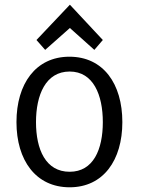

<svg xmlns="http://www.w3.org/2000/svg" viewBox="-20 -783 625 816"><path d="M277 -664 381 -571 417 -613 277 -763 135 -613 172 -571ZM417 -264C417 -148 377 -53 276 -53C174 -53 133 -148 133 -264C133 -379 174 -479 276 -479C377 -479 417 -379 417 -264ZM500 -264C500 -427 419 -542 275 -542C132 -542 50 -427 50 -264C50 -102 132 13 276 13C419 13 500 -102 500 -264Z"/></svg>

Font: Repo
Style: Regular
Weight: 400
Designer: Stefan Peev
Foundry: Context Ltd
Version: Version 0.000